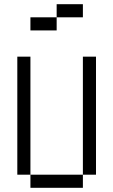

<svg xmlns="http://www.w3.org/2000/svg" viewBox="-20 -895 540 915"><path d="M375 -812.5V-875H250V-812.5H125V-750H250V-812.5ZM125 -62.5V0H375V-62.5ZM125 -62.5V-625H62.5V-62.5ZM375 -62.5H437.5V-625H375Z"/></svg>

Font: Unifont
Style: Regular
Weight: 500
Version: Version 15.1.04